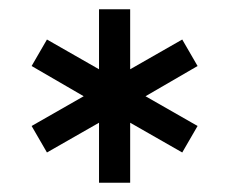

<svg xmlns="http://www.w3.org/2000/svg" viewBox="-20 -721 493 413"><path d="M193 -328V-457L81 -393L48 -450L160 -514L48 -579L81 -636L193 -572V-701H260V-572L372 -636L405 -579L293 -514L405 -450L372 -393L260 -457V-328Z"/></svg>

Font: MuseoModerno
Style: Regular
Weight: 400
Designer: Pablo Cosgaya, Héctor Gatti, Marcela Romero, and the Authors of The MuseoModerno Project.
Foundry: Omnibus-Type Team
Version: Version 1.001